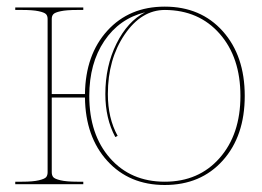

<svg xmlns="http://www.w3.org/2000/svg" viewBox="-20 -542 772 565"><path d="M464.8 -522.5Q570.8 -522.5 635.5 -450.2Q700.2 -377.9 700.2 -259.8Q700.2 -141.6 635.5 -69.6Q570.8 2.4 464.8 2.4Q360.4 2.4 295.9 -68.4Q231.4 -139.2 230 -254.9H132.3V-35.2Q132.3 -26.4 136.5 -21Q140.6 -15.6 158 -11.5Q175.3 -7.3 207.5 -7.3H225.1V0H24.9V-7.3H44.9Q77.1 -7.3 94.5 -11.5Q111.8 -15.6 116 -21Q120.1 -26.4 120.1 -35.2V-486.3Q120.1 -495.1 115.5 -500.2Q110.8 -505.4 93.8 -509Q76.7 -512.7 44.9 -512.7H24.9V-520H225.1V-512.7H207.5Q175.8 -512.7 158.7 -509Q141.6 -505.4 137 -500.2Q132.3 -495.1 132.3 -486.3V-265.1H230Q231.4 -380.9 295.9 -451.7Q360.4 -522.5 464.8 -522.5ZM465.3 -512.7Q396 -512.7 346.7 -440.2Q297.4 -367.7 297.4 -265.1Q297.4 -194.3 326.2 -142.1L319.3 -138.7Q290 -192.9 290 -265.1Q290 -347.7 322.8 -413.6Q355.5 -479.5 407.2 -505.9Q331.1 -487.3 286.9 -421.4Q242.7 -355.5 242.7 -259.8Q242.7 -146 303.7 -76.7Q364.7 -7.3 464.8 -7.3Q564.9 -7.3 626.2 -76.9Q687.5 -146.5 687.5 -259.8Q687.5 -373 626.5 -442.6Q565.4 -512.2 465.3 -512.7Z"/></svg>

Font: ZnikomitNo25
Style: Regular
Weight: 100
Designer: gluk
Foundry: gluk
Version: Version 0.56